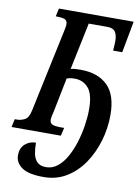

<svg xmlns="http://www.w3.org/2000/svg" viewBox="-120 -781 795 1098"><g transform="rotate(10 277.0 -232.0)"><path d="M211 250Q123 250 84.5 222.5Q46 195 46 152Q46 111 72 87.5Q98 64 135 64Q135 99 140.5 127.5Q146 156 163.5 174Q181 192 215 192Q252 192 282 168Q312 144 334 104Q356 64 371 15.5Q386 -33 393.5 -83Q401 -133 401 -176Q401 -265 369 -300.5Q337 -336 289 -335Q271 -335 261 -332.5Q251 -330 244 -328L205 -133Q200 -113 197.5 -100.5Q195 -88 195 -82Q195 -59 211.5 -53Q228 -47 252 -47H279L268 0H-18L-8 -47H3Q28 -47 50 -58.5Q72 -70 81 -113L184 -598Q189 -623 189 -632Q189 -655 172.5 -661Q156 -667 132 -667H121L131 -714H565L531 -531H478Q479 -546 480 -561Q481 -576 481 -585Q481 -621 468.5 -640Q456 -659 422 -659H314L257 -386Q270 -389 283.5 -390Q297 -391 314 -391Q415 -391 471 -336.5Q527 -282 527 -165Q527 -89 505.5 -15.5Q484 58 443.5 118Q403 178 344.5 214Q286 250 211 250Z"/></g></svg>

Font: Noto Serif ExtraCondensed SemiBold
Style: Italic
Weight: 600
Width: 2
Italic angle: -12°
Designer: Monotype Design Team
Foundry: Monotype Imaging Inc.
Version: Version 2.013